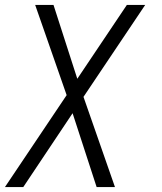

<svg xmlns="http://www.w3.org/2000/svg" viewBox="-34 -540 654 775"><path d="M-14 215 235 -156 108 -520H182L278 -222L478 -520H552L303 -149L430 215H356L259 -83L60 215Z"/></svg>

Font: Iosevka Aile Light
Style: Italic
Weight: 300
Italic angle: -9°
Designer: Belleve Invis
Foundry: Belleve Invis
Version: Version 31.1.0; ttfautohint (v1.8.4)